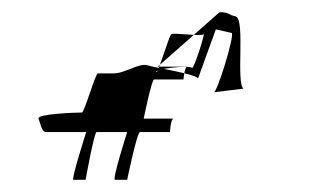

<svg xmlns="http://www.w3.org/2000/svg" viewBox="-20 -372 539 314"><path d="M43 -178C46 -171 48 -156 55 -156H121C121 -156 96 -78 100 -78H120C120 -78 134 -156 138 -156H188C188 -156 163 -78 168 -78H188C188 -78 204 -156 209 -156H258C258 -156 259 -178 264 -178C264 -178 210 -178 215 -178C215 -178 228 -242 232 -242H280C280 -242 282 -263 286 -263C286 -263 234 -263 238 -263L339 -352C356 -352 352 -348 366 -345C381 -338 366 -238 378 -227L329 -221C334 -216 364 -314 359 -318L333 -324L304 -244C296 -252 234 -261 222 -265C208 -270 185 -252 166 -252H140C136 -252 118 -188 114 -188C107 -188 40 -186 43 -178ZM236 -254C230 -259 289 -266 294 -261C297 -258 316 -319 313 -316C310 -312 263 -319 260 -316C256 -312 238 -251 236 -254Z"/></svg>

Font: pokerface
Style: Regular
Weight: 400
Version: Version 1